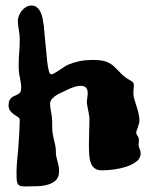

<svg xmlns="http://www.w3.org/2000/svg" viewBox="-20 -671 541 698"><path d="M490.2 -105Q487.3 -91.8 473.4 -81.8Q459.5 -71.8 439.7 -65.2Q419.9 -58.6 396.5 -55.2Q373 -51.8 351.1 -51.8Q334.5 -51.8 325 -58.6Q315.4 -65.4 310.5 -77.9Q305.7 -90.3 304.4 -108.2Q303.2 -126 303.2 -147.9Q303.2 -171.4 304.2 -194.8Q305.2 -218.3 305.2 -237.8Q305.2 -244.6 303.7 -253.2Q302.2 -261.7 300.5 -270.5Q298.8 -279.3 297.4 -286.9Q295.9 -294.4 295.9 -299.8Q295.9 -306.6 297.4 -315.7Q298.8 -324.7 298.8 -333Q298.8 -345.2 293 -352.1Q287.1 -358.9 272.9 -358.9Q264.6 -358.9 256.1 -356.7Q247.6 -354.5 239.5 -351.3Q231.4 -348.1 225.1 -345Q218.8 -341.8 214.8 -339.8Q204.6 -335.4 195.1 -330.6Q185.5 -325.7 178.2 -320.1Q170.9 -314.5 166.5 -307.9Q162.1 -301.3 162.1 -293Q162.1 -283.2 164.8 -269.3Q167.5 -255.4 168.9 -241.2Q170.4 -225.6 169.9 -210.4Q169.4 -195.3 171.9 -183.1Q173.8 -172.4 175.8 -164.6Q177.7 -156.7 179.4 -149.7Q181.2 -142.6 182.1 -135.3Q183.1 -127.9 183.1 -118.2Q183.1 -109.4 184.8 -101.6Q186.5 -93.8 188.7 -85.4Q190.9 -77.1 192.9 -68.4Q194.8 -59.6 194.8 -48.8Q194.8 -28.3 184.3 -17.1Q173.8 -5.9 156.5 -0.5Q139.2 4.9 116.7 5.9Q94.2 6.8 70.8 6.8Q59.1 6.8 53 4.4Q46.9 2 43.9 -3.9Q41 -9.8 40.5 -19.8Q40 -29.8 40 -44.9Q40 -56.2 40.8 -68.1Q41.5 -80.1 42.5 -90.8Q43.5 -101.6 44.4 -110.4Q45.4 -119.1 45.9 -124Q46.4 -134.8 47.6 -149.9Q48.8 -165 49.6 -180.9Q50.3 -196.8 51 -211.2Q51.8 -225.6 51.8 -234.9Q51.8 -241.2 45.4 -245.4Q39.1 -249.5 31.5 -254.6Q23.9 -259.8 17.6 -267.3Q11.2 -274.9 11.2 -288.1Q11.2 -299.8 14.6 -306.6Q18.1 -313.5 23.2 -317.1Q28.3 -320.8 34.2 -323Q40 -325.2 45.2 -328.1Q50.3 -331.1 53.7 -336.2Q57.1 -341.3 57.1 -351.1Q57.1 -367.7 52.5 -387.7Q47.9 -407.7 47.9 -432.1Q47.9 -455.6 49.8 -480Q51.8 -504.4 51.8 -527.8Q51.8 -544.9 48.3 -563Q44.9 -581.1 44.9 -596.2Q44.9 -603.5 48.3 -612.8Q51.8 -622.1 58.1 -630.6Q64.5 -639.2 73.7 -645Q83 -650.9 95.2 -650.9Q106.4 -650.9 114.3 -644.3Q122.1 -637.7 127.2 -627.2Q132.3 -616.7 135 -603.3Q137.7 -589.8 139.4 -575.9Q141.1 -562 141.8 -548.6Q142.6 -535.2 144 -524.9Q146 -509.3 147.7 -488Q149.4 -466.8 151.6 -447.5Q153.8 -428.2 157.2 -414.6Q160.6 -400.9 166 -400.9Q170.9 -400.9 179 -405.5Q187 -410.2 195.8 -416Q204.6 -421.9 213.4 -427.7Q222.2 -433.6 228 -436Q243.7 -442.9 266.1 -448Q288.6 -453.1 320.8 -453.1Q339.4 -453.1 352.5 -450.4Q365.7 -447.8 375.2 -442.9Q384.8 -438 392.1 -431.6Q399.4 -425.3 406.5 -417.7Q413.6 -410.2 421.6 -402.1Q429.7 -394 440.9 -386.2Q445.3 -383.3 449.7 -381.1Q454.1 -378.9 458 -376.2Q461.9 -373.5 464.4 -369.9Q466.8 -366.2 466.8 -359.9Q466.8 -354 465.8 -346.9Q464.8 -339.8 464.8 -333Q464.8 -322.8 468.3 -311Q471.7 -299.3 475.8 -286.6Q480 -273.9 483.4 -260Q486.8 -246.1 486.8 -231.9Q486.8 -227.1 484.9 -220.2Q482.9 -213.4 480.7 -207Q478.5 -200.7 476.8 -196Q475.1 -191.4 475.1 -190.9Q475.1 -183.6 480 -177Q484.9 -170.4 484.9 -162.1Q484.9 -157.2 484.4 -153.1Q483.9 -148.9 483.9 -145Q483.9 -136.7 487.5 -129.9Q491.2 -123 491.2 -113.8Q491.2 -111.3 491.2 -109.4Q491.2 -107.4 490.2 -105Z"/></svg>

Font: Freckle Face
Style: Regular
Weight: 400
Designer: Astigmatic (AOETI)
Foundry: Astigmatic (AOETI)
Version: Version 1.000